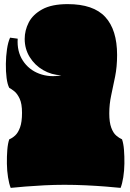

<svg xmlns="http://www.w3.org/2000/svg" viewBox="-20 -896 633 933"><path d="M32 17Q24 -3 19 -34.5Q14 -66 13.5 -101Q13 -136 15.5 -167.5Q18 -199 25 -219Q40 -225 54 -238Q68 -251 77.5 -277Q87 -303 87 -348Q87 -392 75.5 -416.5Q64 -441 49.5 -452.5Q35 -464 25 -469Q16 -486 12 -517.5Q8 -549 8.5 -586Q9 -623 14 -657Q19 -691 29 -713Q40 -712 48 -710.5Q56 -709 66 -708Q62 -646 91 -601.5Q120 -557 170.5 -538Q221 -519 278 -530Q230 -532 189.5 -555.5Q149 -579 124.5 -618.5Q100 -658 100 -707Q100 -748 119.5 -786.5Q139 -825 185 -850.5Q231 -876 309 -876Q434 -876 491.5 -813.5Q549 -751 549 -629Q549 -572 539.5 -524.5Q530 -477 520.5 -433.5Q511 -390 511 -345Q511 -302 520.5 -276Q530 -250 544.5 -237.5Q559 -225 573 -219Q580 -199 582.5 -167.5Q585 -136 584.5 -101Q584 -66 579 -34.5Q574 -3 566 17Q538 14 493.5 10.5Q449 7 397 4.5Q345 2 293 2Q245 2 195.5 4.5Q146 7 103 10.5Q60 14 32 17Z"/></svg>

Font: Oi
Style: Regular
Weight: 400
Designer: Kostas Bartsokas, Mohamad Dakak
Foundry: Foundry5
Version: Version 4.000